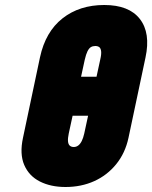

<svg xmlns="http://www.w3.org/2000/svg" viewBox="-20 -737 609 768"><path d="M229 -430 196 -274H406L439 -430ZM140 -508 72 -186Q58 -121 77 -77Q96 -33 139.5 -11Q183 11 242 11Q305 11 357 -12.5Q409 -36 445 -80.5Q481 -125 494 -186L562 -507Q583 -605 539.5 -661Q496 -717 397 -717Q298 -717 230 -663.5Q162 -610 140 -508ZM255 -203 319 -498Q324 -520 330 -532Q336 -544 343.5 -548.5Q351 -553 361 -553Q371 -553 377 -548.5Q383 -544 384.5 -532Q386 -520 381 -499L317 -203Q313 -185 307 -173Q301 -161 293 -155Q285 -149 275 -149Q265 -149 259 -154.5Q253 -160 252 -172Q251 -184 255 -203Z"/></svg>

Font: Advent Pro Black
Style: Italic
Weight: 900
Italic angle: -12°
Version: Version 3.000